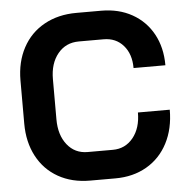

<svg xmlns="http://www.w3.org/2000/svg" viewBox="-52 -758 791 817"><g transform="rotate(-5 344.0 -350.0)"><path d="M42 -258V-442Q42 -521 74.5 -581.5Q107 -642 166.5 -675Q226 -708 304 -708H410Q485 -708 542 -676Q599 -644 630.5 -586.5Q662 -529 662 -453H526Q526 -513 494 -549.5Q462 -586 410 -586H304Q248 -586 214 -544.5Q180 -503 180 -436V-264Q180 -197 213 -155.5Q246 -114 300 -114H408Q461 -114 494.5 -155Q528 -196 528 -263H664Q664 -182 632 -120.5Q600 -59 542 -25.5Q484 8 408 8H300Q223 8 164.5 -25Q106 -58 74 -118.5Q42 -179 42 -258Z"/></g></svg>

Font: Stavian Bold
Style: Bold
Weight: 700
Version: Version 1.000; ttfautohint (v1.6)